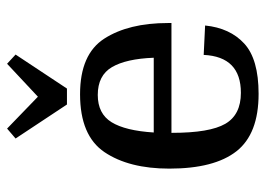

<svg xmlns="http://www.w3.org/2000/svg" viewBox="-124 -614 750 542"><g transform="rotate(-90 251.0 -343.0)"><path d="M147 -234V-232Q147 -126 172.5 -82Q198 -38 260 -38Q362 -38 367 -143L450 -139Q443 -69 399 -28.5Q355 12 257 12Q144 12 95 -50.5Q46 -113 46 -240Q46 -354 92.5 -423Q139 -492 256 -492Q369 -492 413 -423.5Q457 -355 457 -244V-234ZM148 -284H359Q356 -362 332.5 -402Q309 -442 254 -442Q201 -442 177 -403Q153 -364 148 -284ZM159 -698 249 -611 342 -698 368 -674 272 -529H227L131 -674Z"/></g></svg>

Font: Arya
Style: Regular
Weight: 400
Designer: Eduardo Rodriguez Tunni, Modular Infotech
Foundry: Eduardo Rodriguez Tunni, Modular Infotech
Version: Version 1.002